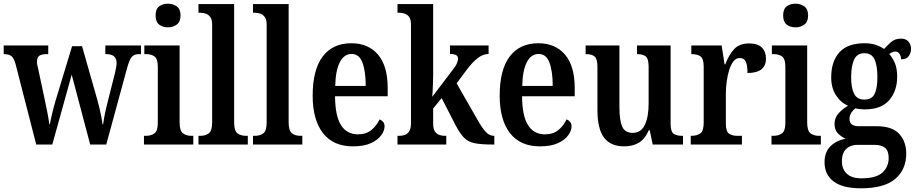

<svg xmlns="http://www.w3.org/2000/svg" viewBox="-21 -782 4955 1039"><path d="M63 -436Q54 -468 40.5 -478.5Q27 -489 1 -489H-1V-536H240V-489H231Q205 -489 192 -480.5Q179 -472 179 -447Q179 -439 181.5 -427Q184 -415 187 -403L219 -253Q227 -217 235 -175Q243 -133 246 -110H249Q253 -134 262 -171Q271 -208 280 -238L369 -532H423L507 -237Q512 -218 518 -193.5Q524 -169 528 -146.5Q532 -124 534 -109H537Q540 -133 546.5 -165Q553 -197 563 -236L602 -390Q605 -403 607.5 -417.5Q610 -432 610 -440Q610 -489 555 -489H549V-536H742V-489H730Q706 -489 692.5 -474.5Q679 -460 666 -411L554 0H467L367 -378L262 0H175Z M888 -634Q859 -634 840 -649Q821 -664 821 -698Q821 -733 840 -747.5Q859 -762 888 -762Q915 -762 935.5 -747.5Q956 -733 956 -698Q956 -664 935.5 -649Q915 -634 888 -634ZM758 0V-47H768Q797 -47 815 -60.5Q833 -74 833 -117V-420Q833 -463 815.5 -476Q798 -489 771 -489H760V-536H951V-120Q951 -74 969 -60.5Q987 -47 1015 -47H1025V0Z M1053 0V-47H1063Q1091 -47 1109 -60.5Q1127 -74 1127 -120V-648Q1127 -677 1116.5 -690.5Q1106 -704 1091.5 -708.5Q1077 -713 1063 -713H1053V-760H1246V-120Q1246 -74 1264 -60.5Q1282 -47 1310 -47H1320V0Z M1348 0V-47H1358Q1386 -47 1404 -60.5Q1422 -74 1422 -120V-648Q1422 -677 1411.5 -690.5Q1401 -704 1386.5 -708.5Q1372 -713 1358 -713H1348V-760H1541V-120Q1541 -74 1559 -60.5Q1577 -47 1605 -47H1615V0Z M1889 10Q1782 10 1726.5 -62Q1671 -134 1671 -264Q1671 -405 1725.5 -476.5Q1780 -548 1880 -548Q1972 -548 2024.5 -486.5Q2077 -425 2077 -306V-261H1792Q1793 -154 1824.5 -104.5Q1856 -55 1916 -55Q1961 -55 1989.5 -79Q2018 -103 2033 -136Q2044 -132 2052 -122.5Q2060 -113 2060 -98Q2060 -75 2042 -50Q2024 -25 1986.5 -7.5Q1949 10 1889 10ZM1958 -317Q1958 -396 1940.5 -443Q1923 -490 1882 -490Q1841 -490 1818 -445.5Q1795 -401 1793 -317Z M2130 0V-47H2140Q2154 -47 2168.5 -51.5Q2183 -56 2193 -70.5Q2203 -85 2203 -116V-648Q2203 -677 2193 -690.5Q2183 -704 2168 -708.5Q2153 -713 2140 -713H2130V-760H2323V-376Q2323 -359 2322 -332.5Q2321 -306 2320 -284Q2319 -262 2318 -258L2425 -399Q2446 -425 2452 -440.5Q2458 -456 2458 -465Q2458 -490 2414 -490V-536H2623V-490Q2593 -490 2564 -467.5Q2535 -445 2502 -401L2450 -331L2564 -132Q2587 -91 2607 -69Q2627 -47 2651 -47H2654V0H2642Q2582 0 2547.5 -7Q2513 -14 2491 -36Q2469 -58 2445 -103L2369 -251L2323 -195V-113Q2323 -84 2333 -70Q2343 -56 2357.5 -51.5Q2372 -47 2386 -47H2394V0Z M2901 10Q2794 10 2738.5 -62Q2683 -134 2683 -264Q2683 -405 2737.5 -476.5Q2792 -548 2892 -548Q2984 -548 3036.5 -486.5Q3089 -425 3089 -306V-261H2804Q2805 -154 2836.5 -104.5Q2868 -55 2928 -55Q2973 -55 3001.5 -79Q3030 -103 3045 -136Q3056 -132 3064 -122.5Q3072 -113 3072 -98Q3072 -75 3054 -50Q3036 -25 2998.5 -7.5Q2961 10 2901 10ZM2970 -317Q2970 -396 2952.5 -443Q2935 -490 2894 -490Q2853 -490 2830 -445.5Q2807 -401 2805 -317Z M3357 10Q3283 10 3247.5 -37.5Q3212 -85 3212 -187V-420Q3212 -463 3197 -476Q3182 -489 3152 -489H3148V-536H3331V-202Q3331 -133 3345.5 -98Q3360 -63 3403 -63Q3448 -63 3468.5 -106.5Q3489 -150 3489 -221V-420Q3489 -466 3472.5 -477.5Q3456 -489 3430 -489H3426V-536H3608V-113Q3608 -68 3625.5 -57.5Q3643 -47 3669 -47H3675V0H3511L3495 -77H3490Q3468 -28 3435 -9Q3402 10 3357 10Z M3717 0V-47H3720Q3749 -47 3768 -59.5Q3787 -72 3787 -119V-421Q3787 -465 3769.5 -477Q3752 -489 3723 -489H3720V-536H3884L3900 -434H3904Q3923 -485 3951.5 -516Q3980 -547 4033 -547Q4080 -547 4102 -524.5Q4124 -502 4124 -465Q4124 -387 4024 -387Q4024 -428 4015 -448Q4006 -468 3982 -468Q3962 -468 3948 -450Q3934 -432 3925 -403Q3916 -374 3911.5 -340.5Q3907 -307 3907 -275V-114Q3907 -70 3924.5 -58.5Q3942 -47 3969 -47H3994V0Z M4284 -634Q4255 -634 4236 -649Q4217 -664 4217 -698Q4217 -733 4236 -747.5Q4255 -762 4284 -762Q4311 -762 4331.5 -747.5Q4352 -733 4352 -698Q4352 -664 4331.5 -649Q4311 -634 4284 -634ZM4154 0V-47H4164Q4193 -47 4211 -60.5Q4229 -74 4229 -117V-420Q4229 -463 4211.5 -476Q4194 -489 4167 -489H4156V-536H4347V-120Q4347 -74 4365 -60.5Q4383 -47 4411 -47H4421V0Z M4638 237Q4539 237 4490 200Q4441 163 4441 96Q4441 40 4474 8.5Q4507 -23 4555 -31Q4533 -41 4514 -59.5Q4495 -78 4495 -112Q4495 -143 4515 -166.5Q4535 -190 4568 -210Q4528 -227 4502.5 -267Q4477 -307 4477 -363Q4477 -450 4521.5 -499Q4566 -548 4658 -548Q4691 -548 4717 -539.5Q4743 -531 4763 -517Q4778 -534 4800 -553.5Q4822 -573 4854 -573Q4882 -573 4895.5 -556.5Q4909 -540 4909 -518Q4909 -496 4897 -478.5Q4885 -461 4855 -461Q4855 -480 4846 -491.5Q4837 -503 4825 -503Q4814 -503 4806 -499Q4798 -495 4791 -490Q4809 -470 4821.5 -441Q4834 -412 4834 -367Q4834 -290 4791 -240Q4748 -190 4658 -190Q4648 -190 4632.5 -191.5Q4617 -193 4608 -196Q4597 -188 4586.5 -173Q4576 -158 4576 -138Q4576 -99 4626 -99H4723Q4807 -99 4845 -57.5Q4883 -16 4883 49Q4883 136 4823 186.5Q4763 237 4638 237ZM4656 -243Q4697 -243 4712 -274Q4727 -305 4727 -365Q4727 -427 4711.5 -460.5Q4696 -494 4656 -494Q4617 -494 4601 -459.5Q4585 -425 4585 -364Q4585 -306 4601 -274.5Q4617 -243 4656 -243ZM4640 183Q4720 183 4754 152Q4788 121 4788 73Q4788 35 4769 18.5Q4750 2 4713 2H4617Q4598 2 4579 10Q4560 18 4547.5 37Q4535 56 4535 92Q4535 133 4561.5 158Q4588 183 4640 183Z"/></svg>

Font: Noto Serif Lao Condensed SemiBold
Style: Regular
Weight: 600
Width: 3
Designer: Monotype Design Team
Foundry: Monotype Imaging Inc.
Version: Version 2.003; ttfautohint (v1.8.4.7-5d5b)